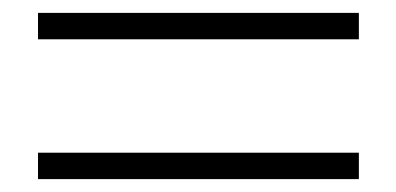

<svg xmlns="http://www.w3.org/2000/svg" viewBox="-20 -508 615 298"><path d="M537 -230V-271H39V-230ZM537 -447V-488H39V-447Z"/></svg>

Font: Source Han Serif CN Light
Style: Regular
Weight: 300
Designer: Ryoko NISHIZUKA 西塚涼子 (kana & ideographs); Frank Grießhammer (Latin, Greek & Cyrillic); Wenlong ZHANG 张文龙 (bopomofo); San
Foundry: Adobe
Version: Version 2.003;hotconv 1.1.1;makeotfexe 2.6.0